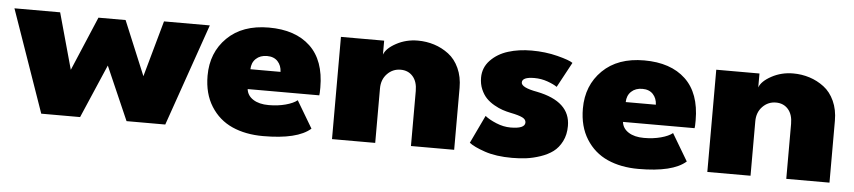

<svg xmlns="http://www.w3.org/2000/svg" viewBox="-56 -589 3418 768"><g transform="rotate(5 1653.0 -205.0)"><path d="M369.5 -215 277 0H121L-22.5 -410.5H161L223.5 -185L315.5 -402.5H424.5L515 -185L578 -410.5H762L619 0H463.5Z M935 -170Q938 -144 961.8 -128.8Q985.5 -113.5 1024 -113.5Q1061 -113.5 1091.8 -121.8Q1122.5 -130 1138.5 -143L1203 -34.5Q1150.5 12 1012.5 12Q942 12 888.2 -12Q834.5 -36 802.5 -86.8Q770.5 -137.5 770.5 -209.5Q770.5 -302.5 831.5 -362.5Q892.5 -422.5 998.5 -422.5Q1105 -422.5 1164.5 -366.5Q1224 -310.5 1224 -201.5Q1224 -174.5 1222.5 -170ZM1060 -250Q1059 -275.5 1043.8 -292Q1028.5 -308.5 1001 -308.5Q973.5 -308.5 956.5 -292.5Q939.5 -276.5 939 -250Z M1596.5 -422.5Q1631 -422.5 1662.5 -412.5Q1694 -402.5 1720.8 -382.2Q1747.5 -362 1763.2 -327.5Q1779 -293 1779 -248.5V0H1605.5V-221Q1605.5 -258.5 1587 -279.5Q1568.5 -300.5 1538 -300.5Q1506.5 -300.5 1484.2 -277.5Q1462 -254.5 1462 -218.5V0H1288.5V-410.5H1462V-354.5Q1471 -380 1510.2 -401.2Q1549.5 -422.5 1596.5 -422.5Z M2053.5 -422.5Q2109 -422.5 2157.8 -410Q2206.5 -397.5 2220 -387.5L2165.5 -286.5Q2152 -296 2126.8 -305Q2101.5 -314 2074 -314Q2025 -314 2025 -292Q2025 -271.5 2089 -260Q2224 -233 2224 -134.5Q2224 -99.5 2210.5 -72.8Q2197 -46 2175.8 -30.2Q2154.5 -14.5 2125.5 -4.8Q2096.5 5 2069.5 8.5Q2042.5 12 2012.5 12Q1947.5 12 1902.8 -3.2Q1858 -18.5 1839 -33.5L1892.5 -146Q1909 -132.5 1938 -120.5Q1967 -108.5 1995.5 -108.5Q2053.5 -108.5 2053.5 -133.5Q2053.5 -146 2038.8 -153.2Q2024 -160.5 1991 -167Q1974 -170.5 1958.2 -175.8Q1942.5 -181 1924 -191.5Q1905.5 -202 1892.2 -215.8Q1879 -229.5 1870 -250.5Q1861 -271.5 1861 -297Q1861 -337.5 1889 -366.8Q1917 -396 1959.5 -409.2Q2002 -422.5 2053.5 -422.5Z M2442 -170Q2445 -144 2468.8 -128.8Q2492.5 -113.5 2531 -113.5Q2568 -113.5 2598.8 -121.8Q2629.5 -130 2645.5 -143L2710 -34.5Q2657.5 12 2519.5 12Q2449 12 2395.2 -12Q2341.5 -36 2309.5 -86.8Q2277.5 -137.5 2277.5 -209.5Q2277.5 -302.5 2338.5 -362.5Q2399.5 -422.5 2505.5 -422.5Q2612 -422.5 2671.5 -366.5Q2731 -310.5 2731 -201.5Q2731 -174.5 2729.5 -170ZM2567 -250Q2566 -275.5 2550.8 -292Q2535.5 -308.5 2508 -308.5Q2480.5 -308.5 2463.5 -292.5Q2446.5 -276.5 2446 -250Z M3103.5 -422.5Q3138 -422.5 3169.5 -412.5Q3201 -402.5 3227.8 -382.2Q3254.5 -362 3270.2 -327.5Q3286 -293 3286 -248.5V0H3112.5V-221Q3112.5 -258.5 3094 -279.5Q3075.5 -300.5 3045 -300.5Q3013.5 -300.5 2991.2 -277.5Q2969 -254.5 2969 -218.5V0H2795.5V-410.5H2969V-354.5Q2978 -380 3017.2 -401.2Q3056.5 -422.5 3103.5 -422.5Z"/></g></svg>

Font: League Spartan ExtraBold
Style: Regular
Weight: 800
Foundry: The League of Moveable Type
Version: Version 2.002